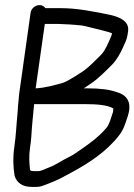

<svg xmlns="http://www.w3.org/2000/svg" viewBox="-20 -690 528 754"><path d="M231 -595C246 -595 264 -593 279 -592L301 -590C312 -588 326 -585 340 -581C359 -576 372 -574 388 -569C398 -566 413 -563 420 -559L419 -555C419 -554 418 -552 416 -546C405 -521 394 -493 378 -476C358 -456 333 -430 310 -413C289 -399 250 -373 228 -365C196 -356 158 -345 120 -343L156 -596H209C217 -596 224 -595 231 -595ZM114 -281H318C358 -281 403 -278 425 -264C425 -261 424 -252 424 -251C416 -228 411 -205 399 -189C363 -146 317 -116 267 -82L250 -73C225 -61 198 -42 174 -33C157 -27 143 -18 130 -18H114C103 -18 99 -20 98 -23C95 -50 93 -75 98 -111C100 -124 102 -138 103 -154C105 -194 110 -237 114 -281ZM100 -639 59 -348C57 -334 55 -323 54 -309L53 -296C51 -281 50 -264 49 -247C44 -199 43 -157 36 -111C30 -69 32 -34 37 -2V-1C45 27 67 44 105 44H121C130 44 139 43 149 39C179 28 208 17 237 0C304 -35 374 -76 427 -134C445 -153 461 -173 471 -202C477 -221 487 -242 488 -266C490 -300 469 -320 439 -328C410 -339 368 -343 327 -343H309C320 -350 331 -358 340 -364C368 -383 398 -414 420 -436C439 -455 454 -483 464 -506C470 -519 479 -537 481 -554L483 -567C491 -622 414 -631 381 -638C332 -647 280 -658 217 -658H158C154 -665 145 -670 135 -670C118 -670 102 -656 100 -639Z"/></svg>

Font: PolanStronk
Style: BdIta
Weight: 700
Version: Version 1.0